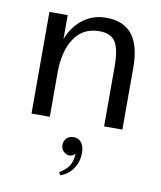

<svg xmlns="http://www.w3.org/2000/svg" viewBox="-87 -590 780 930"><g transform="rotate(10 303.0 -125.0)"><path d="M441 -294Q441 -379 418.5 -414.5Q396 -450 340 -450Q258 -450 216 -386Q174 -322 174 -217L164 -274L162 -342Q174 -397 202 -436.5Q230 -476 270.5 -498Q311 -520 360 -520Q447 -520 489 -466Q531 -412 531 -304V0H441ZM84 -500H174V0H84ZM265 257Q298 236 312 214Q326 192 328 155Q323 160 316 164Q309 168 300 168Q285 168 271.5 156Q258 144 258 124Q258 103 271 90Q284 77 305 77Q330 77 344 95.5Q358 114 358 146Q358 189 334.5 223.5Q311 258 273 270Z"/></g></svg>

Font: Moderustic
Style: Regular
Weight: 400
Designer: Tural Alisoy
Foundry: TAFT Foundry
Version: Version 2.120